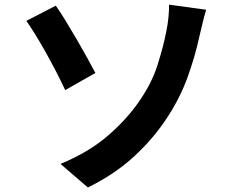

<svg xmlns="http://www.w3.org/2000/svg" viewBox="-20 -773 1040 837"><path d="M243.7 -58.5Q365.4 -108.7 448.6 -180Q531.7 -251.4 585.8 -330Q641.7 -410.1 666.9 -490.2Q692.1 -570.3 704.3 -632.5Q711.6 -666.3 714.6 -700.3Q717.7 -734.3 716.9 -752.7L878.7 -730.5Q870 -701.6 862.1 -668.4Q854.1 -635.2 849.2 -613.9Q830.1 -526 797.7 -436.4Q765.3 -346.8 710.3 -262.6Q652.1 -172.3 566.8 -93.2Q481.6 -14 363.1 44.3ZM223.3 -748.3Q242.2 -721.6 265.9 -682.8Q289.6 -643.9 314.5 -601.3Q339.4 -558.6 360.8 -519.7Q382.1 -480.9 395.9 -454.8L264.2 -380.3Q245.7 -420.5 223.3 -463.4Q200.9 -506.3 177.9 -547.5Q154.8 -588.6 133.3 -623.5Q111.8 -658.3 94.7 -682Z"/></svg>

Font: Noto Sans JP
Style: Regular
Weight: 100
Designer: Ryoko NISHIZUKA 西塚涼子 (kana, bopomofo & ideographs); Paul D. Hunt (Latin, Greek & Cyrillic); Sandoll Communications 산돌커뮤니
Foundry: Adobe
Version: Version 2.004;hotconv 1.0.118;makeotfexe 2.5.65603